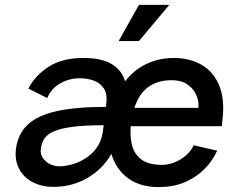

<svg xmlns="http://www.w3.org/2000/svg" viewBox="-20 -752 979 785"><path d="M628 13Q559 13 510.5 -18.5Q462 -50 439.5 -110Q417 -170 427 -252Q438 -337 474.5 -395.5Q511 -454 567 -484.5Q623 -515 690 -515Q756 -515 805 -486.5Q854 -458 877 -400.5Q900 -343 889 -257L887 -236H500L508 -311H791Q794 -334 784 -360Q774 -386 749 -405Q724 -424 681 -424Q631 -424 596.5 -403Q562 -382 542.5 -343Q523 -304 516 -250Q510 -203 518.5 -163.5Q527 -124 556.5 -101Q586 -78 642 -78Q667 -78 692 -87.5Q717 -97 738.5 -115Q760 -133 772 -158L868 -136Q847 -90 811.5 -56.5Q776 -23 730.5 -5Q685 13 628 13ZM197 12Q151 12 114 -7Q77 -26 58.5 -61Q40 -96 45 -142Q53 -204 93 -242Q133 -280 211.5 -297.5Q290 -315 413 -315L415 -333Q419 -367 405.5 -389Q392 -411 366 -421.5Q340 -432 305 -432Q264 -432 227 -411.5Q190 -391 173 -351L96 -390Q124 -444 179.5 -479.5Q235 -515 321 -515Q390 -515 430.5 -493.5Q471 -472 487 -432Q503 -392 496 -335L473 -157L447 -156Q445 -141 433.5 -120Q422 -99 401.5 -76Q381 -53 351.5 -33Q322 -13 283.5 -0.5Q245 12 197 12ZM222 -72Q246 -72 275 -80Q304 -88 331 -105.5Q358 -123 376.5 -149.5Q395 -176 400 -212L404 -240Q326 -240 277 -233.5Q228 -227 200.5 -215Q173 -203 161.5 -185.5Q150 -168 147 -144Q144 -123 155 -106.5Q166 -90 184.5 -81Q203 -72 222 -72ZM548 -584H465L548 -732H672Z"/></svg>

Font: Inclusive Sans Medium
Style: Italic
Weight: 500
Italic angle: -7°
Designer: Olivia King
Foundry: Olivia King
Version: Version 2.004